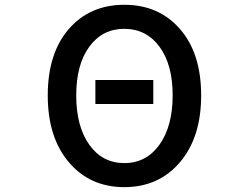

<svg xmlns="http://www.w3.org/2000/svg" viewBox="-20 -770 1040 803"><path d="M378.9 -335V-435.5H621.1V-335ZM732.4 -91.3Q643.6 12.7 500 12.7Q356.4 12.7 268.1 -91.3Q179.7 -195.3 179.7 -371.1Q179.7 -546.9 267.6 -648.4Q355.5 -750 500 -750Q644.5 -750 732.9 -648.4Q821.3 -546.9 821.3 -371.1Q821.3 -195.3 732.4 -91.3ZM298.8 -371.1Q298.8 -241.2 353.5 -164.6Q408.2 -87.9 500 -87.9Q591.8 -87.9 647 -165Q702.1 -242.2 702.1 -371.1Q702.1 -500 647 -574.7Q591.8 -649.4 500 -649.4Q408.2 -649.4 353.5 -574.7Q298.8 -500 298.8 -371.1Z"/></svg>

Font: GenEi Gothic M SemiBold
Style: Regular
Weight: 500
Designer: o_tamon (Modified); [Source Han Sans]
Ryoko NISHIZUKA  (kana & ideographs); Paul D. Hunt (Latin, Greek & Cyrillic); Wenl
Version: Version 1.1a;Original Version 1.004